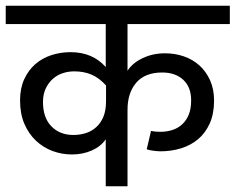

<svg xmlns="http://www.w3.org/2000/svg" viewBox="-30 -650 822 670"><path d="M340 -352Q315 -379 288.5 -390Q262 -401 229 -401Q208 -401 188.5 -394.5Q169 -388 154 -374.5Q139 -361 129.5 -341Q120 -321 120 -294Q120 -239 149.5 -209Q179 -179 226 -179Q249 -179 269.5 -185.5Q290 -192 306 -206.5Q322 -221 331 -243Q340 -265 340 -297ZM415 0H339V-164Q322 -139 290.5 -125Q259 -111 221 -111Q186 -111 153.5 -123Q121 -135 95.5 -159Q70 -183 55 -218Q40 -253 40 -300Q40 -342 54.5 -373.5Q69 -405 93 -426Q117 -447 149 -457.5Q181 -468 216 -468Q293 -468 339 -416V-566H-10V-630H772V-566H415V-403Q432 -430 467.5 -447Q503 -464 546 -464Q580 -464 611 -453.5Q642 -443 665.5 -422Q689 -401 703 -370Q717 -339 717 -299Q717 -253 702 -219.5Q687 -186 661.5 -164.5Q636 -143 602 -132.5Q568 -122 531 -122Q520 -122 505 -124Q490 -126 482 -129L497 -193Q512 -190 529 -190Q551 -190 570.5 -196Q590 -202 605 -215.5Q620 -229 628.5 -249.5Q637 -270 637 -300Q637 -346 609.5 -371.5Q582 -397 536 -397Q476 -397 445.5 -361.5Q415 -326 415 -267Z"/></svg>

Font: Mukta
Style: Regular
Weight: 400
Designer: Girish Dalvi and Yashodeep Gholap
Foundry: Ek Type
Version: Version 2.538;PS 1.001;hotconv 16.6.51;makeotf.lib2.5.65220;